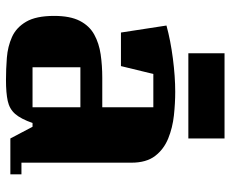

<svg xmlns="http://www.w3.org/2000/svg" viewBox="-86 -688 789 658"><g transform="rotate(90 309.0 -359.5)"><path d="M92 -379 68 -535Q119 -549 181 -557Q243 -565 295 -565Q334 -565 376 -560.5Q418 -556 455 -541Q492 -526 515 -496Q538 -466 538 -415V-38H578V0H455L415 -76H402Q388 -36 371 -16.5Q354 3 326.5 9Q299 15 255 15Q217 15 178.5 12Q140 9 107.5 -5.5Q75 -20 55 -54Q35 -88 35 -150Q35 -205 52 -238Q69 -271 99 -287.5Q129 -304 167 -309.5Q205 -315 247 -315H348V-490H234L207 -379ZM348 -76V-240H211V-76ZM163 -610V-734H455V-610Z"/></g></svg>

Font: Unlock
Style: Regular
Weight: 400
Designer: Eduardo Rodriguez Tunni
Foundry: Eduardo Rodriguez Tunni
Version: Version 1.003; ttfautohint (v1.8.4.7-5d5b);gftools[0.9.23]